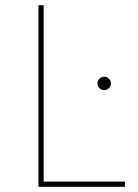

<svg xmlns="http://www.w3.org/2000/svg" viewBox="-20 -719 531 739"><path d="M128 -699V0H461V-20H148V-699ZM381 -424C367 -424 355 -412 355 -398C355 -384 367 -372 381 -372C395 -372 407 -384 407 -398C407 -412 395 -424 381 -424Z"/></svg>

Font: Montserrat Thin
Style: Regular
Weight: 250
Designer: Julieta Ulanovsky
Foundry: Julieta Ulanovsky
Version: Version 4.000